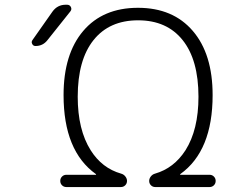

<svg xmlns="http://www.w3.org/2000/svg" viewBox="-20 -796 1040 795"><path d="M197.3 -748Q217.8 -776.4 252 -776.4H257.8Q268.6 -776.4 273.4 -767.1Q278.3 -757.8 271.5 -749L175.8 -628.9Q157.2 -605.5 127 -605.5Q117.2 -605.5 113.3 -614.3Q111.3 -618.2 111.3 -621.1Q111.3 -626 114.3 -629.9ZM377 -72.3Q377.9 -72.3 377.9 -73.2Q377.9 -74.2 377 -75.2Q243.2 -170.9 243.2 -402.3Q243.2 -572.3 324.7 -668Q406.2 -763.7 551.3 -763.7Q696.3 -763.7 778.3 -668Q860.4 -572.3 860.4 -402.3Q860.4 -170.9 726.6 -75.2Q725.6 -74.2 725.6 -73.2Q725.6 -72.3 726.6 -72.3H847.7Q858.4 -72.3 865.7 -64.9Q873 -57.6 873 -46.9Q873 -36.1 865.7 -28.8Q858.4 -21.5 847.7 -21.5H623Q612.3 -21.5 605 -28.8Q597.7 -36.1 597.7 -46.9Q597.7 -56.6 604.5 -65.4Q611.3 -74.2 622.1 -77.1Q700.2 -99.6 748 -173.8Q801.8 -258.8 801.8 -395.5Q801.8 -547.9 736.3 -629.9Q670.9 -711.9 551.8 -711.9Q432.6 -711.9 367.2 -629.9Q301.8 -547.9 301.8 -395.5Q301.8 -258.8 355.5 -173.8Q402.3 -99.6 481.4 -77.1Q492.2 -74.2 499 -65.4Q505.9 -56.6 505.9 -46.9Q505.9 -36.1 498.5 -28.8Q491.2 -21.5 480.5 -21.5H254.9Q244.1 -21.5 236.8 -28.8Q229.5 -36.1 229.5 -46.9Q229.5 -57.6 236.8 -64.9Q244.1 -72.3 254.9 -72.3Z"/></svg>

Font: Gen Jyuu Gothic L Monospace Light
Style: Regular
Weight: 300
Designer: [Source Han Sans]
Ryoko NISHIZUKA  (kana & ideographs); Paul D. Hunt (Latin, Greek & Cyrillic); Wenlong ZHANG  (bopomofo
Version: Version 1.002.20150607